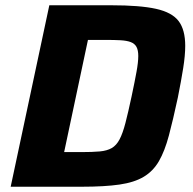

<svg xmlns="http://www.w3.org/2000/svg" viewBox="-20 -708 730 728"><path d="M20.5 0 167 -688H402.8Q510.5 -688 571.3 -674.6Q632.2 -661.1 657.3 -628.1Q682.3 -595 682.3 -534.2Q682.3 -497.9 674.6 -449.6Q666.9 -401.3 654.3 -338Q636.2 -253.7 620.4 -194.3Q604.6 -135 582.6 -96.9Q560.5 -58.9 525 -37.7Q489.5 -16.4 433.1 -8.2Q376.6 0 290.9 0ZM223.2 -131.3H288Q330.5 -131.3 358.1 -133.8Q385.6 -136.3 403.5 -146.5Q421.3 -156.7 433.3 -179.4Q445.3 -202.1 455.6 -241.7Q465.9 -281.2 479.2 -343.6Q490.8 -398.3 497.5 -435.2Q504.3 -472.2 504.3 -495.7Q504.3 -517.6 497.5 -530.2Q490.7 -542.7 475.7 -548.4Q460.6 -554.1 436.9 -555.4Q413.1 -556.7 378.3 -556.7H313.5Z"/></svg>

Font: Saira Thin
Style: Italic
Weight: 100
Italic angle: -12°
Designer: Hector Gatti with collaboration of the Omnibus-Type team
Foundry: Omnibus-Type
Version: Version 1.101